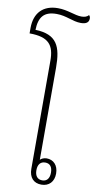

<svg xmlns="http://www.w3.org/2000/svg" viewBox="-132 -1055 544 1103"><g transform="rotate(10 140.0 -503.5)"><path d="M194 4C239 4 267 -26 267 -73C267 -122 238 -150 199 -150C182 -150 167 -142 161 -135V-672C161 -796 133 -862 7 -866C9 -940 37 -977 111 -977C170 -977 207 -950 256 -950C287 -950 303 -961 303 -984C303 -991 301 -998 295 -1003C286 -991 270 -987 253 -987C214 -987 171 -1011 113 -1011C28 -1011 -23 -961 -23 -871V-840C91 -840 122 -795 122 -706V-76C122 -25 149 4 194 4ZM195 -21C167 -21 152 -40 152 -73C152 -106 167 -125 195 -125C223 -125 237 -106 237 -73C237 -40 222 -21 195 -21Z"/></g></svg>

Font: Noto Serif Thai Condensed ExtraLight
Style: Regular
Weight: 200
Width: 3
Designer: Monotype Design Team
Foundry: Monotype Imaging Inc.
Version: Version 2.002